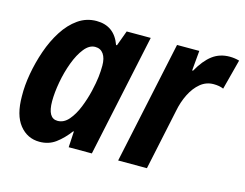

<svg xmlns="http://www.w3.org/2000/svg" viewBox="-82 -685 1054 825"><g transform="rotate(15 444.5 -272.5)"><path d="M150 10Q96 10 61.5 -33Q27 -76 27 -160Q26 -207 35.5 -260.5Q45 -314 63 -366Q81 -418 108.5 -461Q136 -504 172.5 -529.5Q209 -555 254 -555Q333 -555 361 -477H365L390 -545H497L381 0H278L282 -71H279Q252 -35 221.5 -12.5Q191 10 150 10ZM202 -97Q230 -97 251.5 -122Q273 -147 288 -184.5Q303 -222 312 -260Q321 -299 324 -325.5Q327 -352 327 -376Q327 -409 314 -427.5Q301 -446 277 -446Q251 -446 229 -418.5Q207 -391 191 -348Q175 -305 166.5 -258Q158 -211 158 -173Q158 -97 202 -97Z M498 0 614 -545H713L705 -456H709Q737 -506 769.5 -530.5Q802 -555 846 -555Q868 -555 889 -549L854 -415Q845 -419 834 -421Q823 -423 810 -423Q777 -423 751.5 -402Q726 -381 708.5 -346Q691 -311 683 -269L626 0Z"/></g></svg>

Font: Noto Sans Condensed
Style: Bold Italic
Weight: 700
Width: 3
Italic angle: -12°
Designer: Monotype Design Team
Foundry: Monotype Imaging Inc.
Version: Version 2.013; ttfautohint (v1.8.4.7-5d5b)